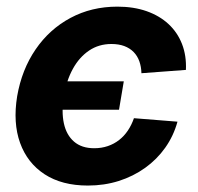

<svg xmlns="http://www.w3.org/2000/svg" viewBox="-20 -559 609 590"><path d="M250 11.2Q170.4 11.2 117.2 -23.4Q64 -58.1 41.7 -119.9Q19.5 -181.6 32.7 -263.2Q46.9 -345.2 89.4 -407.2Q131.8 -469.2 196.5 -503.9Q261.2 -538.6 340.8 -538.6Q390.6 -538.6 430.4 -524.7Q470.2 -510.7 497.8 -485.1Q525.4 -459.5 539.3 -423.8Q553.2 -388.2 551.3 -344.2L414.6 -334Q414.1 -354 408.2 -370.6Q402.3 -387.2 390.6 -399.2Q378.9 -411.1 361.8 -417.5Q344.7 -423.8 322.3 -423.8Q283.7 -423.8 253.7 -403.6Q223.6 -383.3 203.9 -347.4Q184.1 -311.5 176.3 -263.7Q168.5 -215.8 176.3 -179.9Q184.1 -144 207.5 -123.8Q231 -103.5 269.5 -103.5Q292 -103.5 311.3 -110.1Q330.6 -116.7 345.9 -128.7Q361.3 -140.6 372.8 -157.7Q384.3 -174.8 391.6 -195.8L525.4 -185.1Q513.2 -141.1 487.8 -105.2Q462.4 -69.3 426 -43.2Q389.6 -17.1 345 -2.9Q300.3 11.2 250 11.2ZM158.2 -221.7 172.9 -309.1H360.4L345.7 -221.7Z"/></svg>

Font: Inter 24pt
Style: Bold Italic
Weight: 700
Italic angle: -9.3988°
Version: Version 4.001;git-66647c0bb